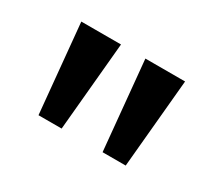

<svg xmlns="http://www.w3.org/2000/svg" viewBox="-67 -829 598 532"><g transform="rotate(30 231.5 -563.0)"><path d="M92 -421 65 -705H192L166 -421ZM297 -421 270 -705H397L371 -421Z"/></g></svg>

Font: Nunito Sans 10pt SemiExpanded SemiBold
Style: Regular
Weight: 600
Width: 6
Designer: Vernon Adams
Foundry: Vernon Adams
Version: Version 3.101;gftools[0.9.27]